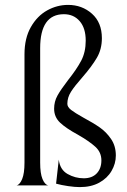

<svg xmlns="http://www.w3.org/2000/svg" viewBox="-20 -757 520 784"><path d="M209 -7 220 -105Q225 -64 256 -46.5Q287 -29 322 -29Q356 -29 375 -49Q394 -69 394 -102Q394 -135 369.5 -157.5Q345 -180 298 -207Q250 -233 225.5 -256Q201 -279 201 -313Q201 -342 214.5 -366.5Q228 -391 258 -430Q293 -474 311.5 -509Q330 -544 330 -591Q330 -642 305.5 -670.5Q281 -699 241 -699Q144 -699 144 -560V-93Q144 -49 153.5 -26Q163 -3 177 0H48Q61 -3 70.5 -26Q80 -49 80 -93V-535Q80 -601 106 -646.5Q132 -692 172.5 -714.5Q213 -737 258 -737Q315 -737 355.5 -701Q396 -665 396 -601Q396 -556 375.5 -521Q355 -486 316 -441Q285 -406 270 -382.5Q255 -359 255 -333Q255 -320 270.5 -308Q286 -296 320 -277Q361 -255 387.5 -236.5Q414 -218 433.5 -189.5Q453 -161 453 -122Q453 -89 435.5 -59Q418 -29 385 -11Q352 7 306 7Q286 7 258.5 3Q231 -1 209 -7Z"/></svg>

Font: BellefairVN
Style: Regular
Weight: 400
Designer: Nick Shinn, Liron Lavi Turkenic
Foundry: Shinntype
Version: Version 1.003